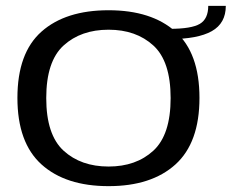

<svg xmlns="http://www.w3.org/2000/svg" viewBox="-20 -631 810 656"><path d="M351 5Q204 5 121.8 -69.2Q39.5 -143.5 39.5 -296.5Q39.5 -450 121.8 -523Q204 -596 351 -596Q497.5 -596 579.5 -523Q661.5 -450 661.5 -296.5Q661.5 -143.5 579.5 -69.2Q497.5 5 351 5ZM351 -62Q445 -62 504 -116.2Q563 -170.5 563 -296Q563 -421.5 504 -475.5Q445 -529.5 351 -529.5Q256.5 -529.5 197.2 -475.5Q138 -421.5 138 -296Q138 -170.5 197.2 -116.2Q256.5 -62 351 -62ZM560 -532.5Q634 -532.5 662.8 -549.5Q691.5 -566.5 691.5 -611H751.5Q751.5 -551.5 703.5 -524.5Q655.5 -497.5 560 -497.5Z"/></svg>

Font: Anybody ExtraExpanded
Style: Regular
Weight: 400
Width: 8
Designer: Tyler Finck
Foundry: Etcetera Type Company
Version: Version 1.010; ttfautohint (v1.8.3) -l 8 -r 50 -G 200 -x 14 